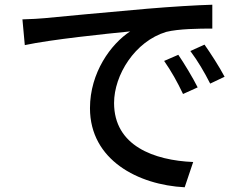

<svg xmlns="http://www.w3.org/2000/svg" viewBox="-20 -752 1040 813"><path d="M75 -670 85 -561C197 -585 430 -609 531 -619C450 -566 361 -445 361 -294C361 -74 566 31 762 41L798 -66C633 -73 463 -134 463 -316C463 -434 551 -577 684 -617C736 -630 823 -631 879 -631V-732C810 -730 710 -724 603 -715C419 -699 241 -682 168 -675C148 -673 113 -671 75 -670ZM735 -520 675 -494C705 -451 731 -405 755 -354L817 -382C796 -424 759 -485 735 -520ZM846 -563 786 -536C818 -493 844 -449 870 -398L931 -427C909 -469 870 -529 846 -563Z"/></svg>

Font: ChiuKong Gothic CL Medium
Style: Regular
Weight: 500
Designer: Ryoko NISHIZUKA 西塚涼子 (kana, bopomofo & ideographs); Paul D. Hunt (Latin, Greek & Cyrillic); Sandoll Communications 산돌커뮤니
Foundry: Adobe
Version: Version 1.300